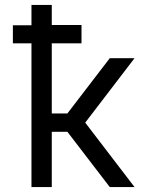

<svg xmlns="http://www.w3.org/2000/svg" viewBox="-20 -755 640 775"><path d="M107 0V-580H32V-653H107V-735H189V-654H309V-580H189V-297H252L423 -520H523L324 -260L523 0H423L252 -223H189V0Z"/></svg>

Font: Iosevka Custom Extended
Style: Regular
Weight: 400
Width: 7
Monospace: yes
Designer: Belleve Invis
Foundry: Belleve Invis
Version: Version 11.2.4; ttfautohint (v1.8.4)